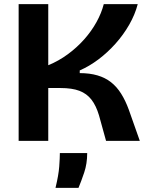

<svg xmlns="http://www.w3.org/2000/svg" viewBox="-20 -680 718 927"><path d="M70 0V-660H213V-365Q264 -386 308 -418.5Q352 -451 387 -490.5Q422 -530 446 -573.5Q470 -617 481 -660H645Q632 -610 604 -561Q576 -512 537.5 -469Q499 -426 455 -393Q411 -360 365 -340V-327Q413 -327 450.5 -316Q488 -305 516 -283Q544 -261 565 -227.5Q586 -194 602 -150L655 0H492L458 -123Q444 -170 421.5 -199Q399 -228 363.5 -241.5Q328 -255 272 -255H213V0ZM248 227Q263 165 266 124Q269 83 269 59H401Q401 110 386.5 153Q372 196 359 227Z"/></svg>

Font: Bricolage Grotesque 24pt
Style: Bold
Weight: 700
Designer: Mathieu Triay
Foundry: Atelier Triay
Version: Version 1.001;gftools[0.9.33.dev8+g029e19f]